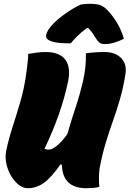

<svg xmlns="http://www.w3.org/2000/svg" viewBox="-20 -985 685 1015"><path d="M127 10Q102 10 79 -8Q56 -26 38.5 -55.5Q21 -85 13.5 -120Q6 -155 13 -189Q26 -251 47 -315.5Q68 -380 88 -449Q108 -518 118 -591Q123 -627 126 -654Q129 -681 129 -700Q146 -703 171 -706.5Q196 -710 221 -710Q296 -710 326 -668.5Q356 -627 339 -550Q303 -381 215 -198Q219 -197 224.5 -195.5Q230 -194 238 -194Q255 -194 281 -215Q307 -236 336 -276Q355 -343 378.5 -413.5Q402 -484 419 -557Q436 -630 434 -703Q451 -706 478.5 -708Q506 -710 532 -710Q590 -710 621 -677.5Q652 -645 643 -592Q631 -518 613.5 -458.5Q596 -399 576.5 -344Q557 -289 539 -230Q521 -171 507 -98Q503 -73 503 -45.5Q503 -18 505 3Q491 7 472 8.5Q453 10 436 10Q311 10 307 -114L300 -116Q250 -45 211 -17.5Q172 10 127 10ZM407 -961Q418 -963 432.5 -964Q447 -965 454 -965Q485 -965 506.5 -959Q528 -953 552 -927Q578 -899 599.5 -863Q621 -827 635 -780Q580 -752 534 -752Q514 -752 504 -761Q494 -770 483 -788Q476 -800 467.5 -812Q459 -824 446 -837H440Q408 -814 387.5 -793Q367 -772 354 -756H348Q294 -756 266.5 -762.5Q239 -769 230 -779Q221 -789 224 -801Q226 -811 234.5 -825.5Q243 -840 259 -857Q288 -887 329 -915.5Q370 -944 407 -961Z"/></svg>

Font: Recursive Mn Csl St XBk
Style: Italic
Weight: 1000
Italic angle: -15°
Monospace: yes
Version: Version 1.079;hotconv 1.0.112;makeotfexe 2.5.65598; ttfautoh